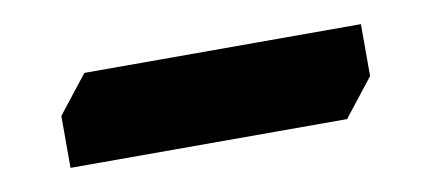

<svg xmlns="http://www.w3.org/2000/svg" viewBox="-30 -442 573 255"><g transform="rotate(-10 256.5 -314.5)"><path d="M50 -324 90 -375H463V-305L423 -254H50Z"/></g></svg>

Font: Inknut Antiqua Black
Style: Regular
Weight: 900
Designer: Claus Eggers Sørensen
Foundry: Claus Eggers Sørensen
Version: Version 1.003; ttfautohint (v1.8.2) -l 8 -r 50 -G 200 -x 14 